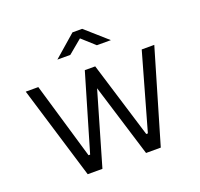

<svg xmlns="http://www.w3.org/2000/svg" viewBox="-126 -865 1047 1005"><g transform="rotate(-20 398.0 -362.5)"><path d="M473 -618H551L430 -725H376L253 -618H325L402 -682ZM756 -517H686L566 -93H557L427 -517H369L244 -92H235L110 -517H40L197 0H279L397 -406L522 0H604Z"/></g></svg>

Font: United Sans Light
Style: Regular
Weight: 300
Designer: Pablo Impallari, Rodrigo Fuenzalida (Modified by Dan O. Williams)
Version: Version 1.000;PS 001.000;hotconv 1.0.88;makeotf.lib2.5.64775